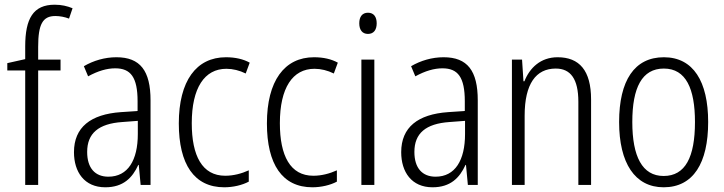

<svg xmlns="http://www.w3.org/2000/svg" viewBox="-20 -785 3074 815"><path d="M237 -486V-532H142V-586C142 -682 161 -717 215 -717C234 -717 255 -713 273 -706L288 -750C266 -759 242 -765 212 -765C121 -765 87 -706 87 -588V-534L11 -517V-486H87V0H142V-486Z M474 -542C425 -542 377 -528 336 -504L354 -461C396 -484 434 -495 469 -495C535 -495 564 -457 564 -355V-314L493 -309C365 -300 294 -245 294 -139C294 -55 338 10 427 10C503 10 542 -30 567 -85H569L577 0H619V-359C619 -485 575 -542 474 -542ZM499 -267 565 -272V-216C565 -105 523 -35 440 -35C384 -35 350 -71 350 -140C350 -219 398 -260 499 -267Z M932 10C969 10 1008 1 1036 -14V-62C1005 -48 971 -39 936 -39C838 -39 794 -124 794 -262C794 -412 848 -493 941 -493C968 -493 997 -486 1023 -473L1040 -519C1013 -534 979 -542 939 -542C813 -542 739 -441 739 -261C739 -88 804 10 932 10Z M1306 10C1343 10 1382 1 1410 -14V-62C1379 -48 1345 -39 1310 -39C1212 -39 1168 -124 1168 -262C1168 -412 1222 -493 1315 -493C1342 -493 1371 -486 1397 -473L1414 -519C1387 -534 1353 -542 1313 -542C1187 -542 1113 -441 1113 -261C1113 -88 1178 10 1306 10Z M1542 -731C1517 -731 1505 -713 1505 -686C1505 -658 1518 -641 1542 -641C1566 -641 1579 -658 1579 -686C1579 -713 1567 -731 1542 -731ZM1569 -532H1514V0H1569Z M1863 -542C1814 -542 1766 -528 1725 -504L1743 -461C1785 -484 1823 -495 1858 -495C1924 -495 1953 -457 1953 -355V-314L1882 -309C1754 -300 1683 -245 1683 -139C1683 -55 1727 10 1816 10C1892 10 1931 -30 1956 -85H1958L1966 0H2008V-359C2008 -485 1964 -542 1863 -542ZM1888 -267 1954 -272V-216C1954 -105 1912 -35 1829 -35C1773 -35 1739 -71 1739 -140C1739 -219 1787 -260 1888 -267Z M2347 -542C2274 -542 2228 -496 2206 -440H2202L2196 -532H2153V0H2207V-294C2207 -429 2255 -494 2339 -494C2402 -494 2435 -450 2435 -353V0H2489V-363C2489 -486 2439 -542 2347 -542Z M2986 -267C2986 -439 2923 -542 2798 -542C2673 -542 2608 -443 2608 -267C2608 -93 2675 10 2797 10C2923 10 2986 -93 2986 -267ZM2664 -267C2664 -413 2705 -494 2798 -494C2892 -494 2930 -408 2930 -267C2930 -118 2889 -38 2797 -38C2706 -38 2664 -121 2664 -267Z"/></svg>

Font: Noto Sans Thai Looped Condensed Light
Style: Regular
Weight: 300
Width: 3
Designer: Sasikarn Vongin, Ben Mitchell
Foundry: The Fontpad Ltd
Version: Version 1.001